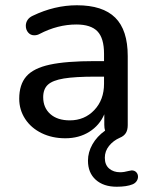

<svg xmlns="http://www.w3.org/2000/svg" viewBox="-20 -516 575 729"><path d="M314 94Q314 62 331 32Q348 2 379 -20Q376 -29 376 -42V-82Q358 -40 319 -15.5Q280 9 228 9Q178 9 138 -10.5Q98 -30 75.5 -64.5Q53 -99 53 -141Q53 -195 80 -226Q107 -257 169 -270.5Q231 -284 341 -284H375V-312Q375 -371 350 -397Q325 -423 270 -423Q199 -423 130 -387Q121 -382 110 -382Q96 -382 87 -392.5Q78 -403 78 -418Q78 -430 84.5 -440Q91 -450 104 -456Q187 -496 272 -496Q370 -496 417.5 -449Q465 -402 465 -303V-41Q465 -22 457.5 -10.5Q450 1 435 7Q410 18 394 38Q378 58 378 83Q378 110 394.5 124Q411 138 436 138Q451 138 469 133Q475 132 480 131Q491 131 497.5 138Q504 145 504 155Q504 164 498.5 172Q493 180 483 184Q461 193 423 193Q373 193 343.5 166.5Q314 140 314 94ZM245 -59Q301 -59 338 -98Q375 -137 375 -198V-225H343Q265 -225 222.5 -218Q180 -211 162 -194.5Q144 -178 144 -147Q144 -107 171 -83Q198 -59 245 -59Z"/></svg>

Font: SN Pro
Style: Regular
Weight: 400
Designer: Tobias Whetton
Foundry: Supernotes
Version: Version 1.003